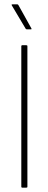

<svg xmlns="http://www.w3.org/2000/svg" viewBox="-20 -863 223 883"><path d="M82 0Q78 0 78 -4V-651Q78 -655 82 -655H101Q106 -655 106 -651V-4Q106 0 101 0ZM104 -728Q100 -728 98 -731L35 -837Q31 -843 37 -843H60Q63 -843 65 -839L124 -733Q127 -728 122 -728Z"/></svg>

Font: Sofia Sans Cond ExtraLight
Style: Regular
Weight: 200
Width: 3
Designer: Botio Nikoltchev, Ani Petrova
Foundry: lettersoup
Version: Version 4.100; ttfautohint (v1.8.3)